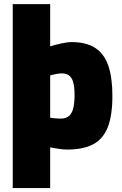

<svg xmlns="http://www.w3.org/2000/svg" viewBox="-20 -722 598 943"><path d="M42.6 201.7V-701.7H226.4V-494.4Q248 -501.2 279.2 -508.3Q310.4 -515.3 332.2 -515.3Q403 -515.3 447.1 -486.9Q491.3 -458.5 511.7 -400.3Q532 -342 532 -251.1Q532 -155.2 509.2 -97.2Q486.4 -39.2 437.5 -13.3Q388.6 12.6 308.9 12.6Q290.5 12.6 266.5 8.7Q242.5 4.9 226.4 1.8V201.7ZM276.7 -139.4Q305.1 -139.4 319.9 -153.2Q334.7 -167.1 340.5 -193.1Q346.2 -219.1 346.2 -255.6Q346.2 -296.1 339.3 -319.2Q332.3 -342.3 318.3 -351.9Q304.3 -361.6 284.3 -361.6Q271.7 -361.6 255.1 -358.4Q238.4 -355.2 226.4 -351.9V-143.7Q235.4 -142.3 250 -140.8Q264.5 -139.4 276.7 -139.4Z"/></svg>

Font: TitilliumWeb ExtraLight
Style: Regular
Weight: 400
Designer: Mohamed Gaber, Accademia di Belle Arti di Urbino and others
Foundry: Kief Type Foundry, Accademia di Belle Arti di Urbino and others
Version: Version 3.000; ttfautohint (v1.8.2)